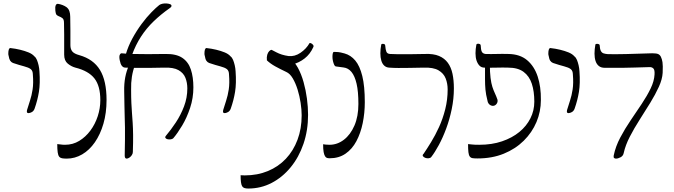

<svg xmlns="http://www.w3.org/2000/svg" viewBox="-20 -904 3894 1110"><path d="M145 -250Q140 -250 137 -253Q134 -256 136 -267Q144 -294 153.5 -322.5Q163 -351 168.5 -387Q174 -423 170 -472Q170 -495 157.5 -504.5Q145 -514 119.5 -520.5Q94 -527 55 -540Q45 -544 39 -553Q33 -562 30 -581Q28 -587 28 -593Q28 -599 28.5 -605.5Q29 -612 30.5 -616.5Q32 -621 34.5 -624Q37 -627 41 -626Q69 -623 96 -616.5Q123 -610 145 -601Q167 -592 179 -578Q188 -571 193.5 -557.5Q199 -544 203 -527Q207 -510 208 -492Q213 -422 205 -373Q197 -324 180 -276Q175 -262 164 -256Q153 -250 145 -250Z M311 -71Q325 -70 333.5 -68.5Q342 -67 356 -67Q401 -67 438 -89.5Q475 -112 502.5 -149Q530 -186 545 -232Q560 -278 560 -325Q560 -407 526 -450.5Q492 -494 416 -513Q393 -519 372 -536Q351 -553 351 -588Q351 -620 351 -648Q351 -676 351 -705.5Q351 -735 350 -771Q350 -791 342 -798Q334 -805 318 -811Q309 -815 305.5 -820Q302 -825 300 -842Q299 -852 299.5 -861Q300 -870 303.5 -876Q307 -882 314 -882Q328 -880 341 -875Q354 -870 364 -863Q376 -854 381 -840Q386 -826 386 -807Q387 -772 387 -727Q387 -682 387 -643Q387 -620 398 -606.5Q409 -593 439 -585Q520 -562 558 -499.5Q596 -437 596 -326Q596 -251 578 -189Q560 -127 528.5 -81.5Q497 -36 455 -11.5Q413 13 366 13Q349 13 338.5 11Q328 9 322 1.5Q316 -6 313.5 -23.5Q311 -41 311 -71Z M982 -105Q977 -100 967.5 -98.5Q958 -97 949 -99Q940 -101 936.5 -106.5Q933 -112 940 -120Q968 -153 996.5 -196Q1025 -239 1044 -289Q1063 -339 1063 -393Q1063 -426 1052 -454Q1041 -482 1012 -498.5Q983 -515 929 -513Q882 -512 840.5 -511.5Q799 -511 766 -511.5Q733 -512 706 -513Q695 -513 688 -519.5Q681 -526 677.5 -536Q674 -546 672 -556.5Q670 -567 670 -575Q670 -584 674 -590Q678 -596 682 -596Q709 -593 748 -592Q787 -591 835.5 -591Q884 -591 937 -592Q999 -593 1034 -569.5Q1069 -546 1083.5 -502Q1098 -458 1098 -399Q1098 -337 1079 -280Q1060 -223 1033 -178Q1006 -133 982 -105ZM712 13Q708 13 704.5 9.5Q701 6 701 -5Q702 -59 702.5 -97.5Q703 -136 702.5 -166Q702 -196 701 -225.5Q700 -255 699.5 -290.5Q699 -326 698 -376Q697 -420 704 -457Q711 -494 726 -527H760Q748 -495 742.5 -460Q737 -425 738 -385Q738 -340 739.5 -308.5Q741 -277 743 -250.5Q745 -224 747 -194Q749 -164 749.5 -124Q750 -84 748 -25Q748 -16 742 -7Q736 2 727.5 7.5Q719 13 712 13ZM743 -586 707 -589Q721 -637 745.5 -682Q770 -727 799 -766Q828 -805 855.5 -833Q883 -861 901 -875Q908 -880 919.5 -882.5Q931 -885 943 -884Q955 -883 963 -880Q971 -877 971.5 -870.5Q972 -864 960 -856Q910 -821 868 -780.5Q826 -740 795 -692Q764 -644 743 -586Z M1279 -250Q1274 -250 1271 -253Q1268 -256 1270 -267Q1278 -294 1287.5 -322.5Q1297 -351 1302.5 -387Q1308 -423 1304 -472Q1304 -495 1291.5 -504.5Q1279 -514 1253.5 -520.5Q1228 -527 1189 -540Q1179 -544 1173 -553Q1167 -562 1164 -581Q1162 -587 1162 -593Q1162 -599 1162.5 -605.5Q1163 -612 1164.5 -616.5Q1166 -621 1168.5 -624Q1171 -627 1175 -626Q1203 -623 1230 -616.5Q1257 -610 1279 -601Q1301 -592 1313 -578Q1322 -571 1327.5 -557.5Q1333 -544 1337 -527Q1341 -510 1342 -492Q1347 -422 1339 -373Q1331 -324 1314 -276Q1309 -262 1298 -256Q1287 -250 1279 -250Z M1415 186Q1402 186 1393 183Q1384 180 1379.5 172Q1375 164 1373 148.5Q1371 133 1371 109Q1378 109 1383 109.5Q1388 110 1395 110Q1468 110 1528.5 85Q1589 60 1632.5 14Q1676 -32 1700 -96Q1724 -160 1724 -237Q1724 -270 1718 -309.5Q1712 -349 1700.5 -386Q1689 -423 1672.5 -451Q1656 -479 1635 -488Q1599 -505 1571 -520.5Q1543 -536 1523 -555Q1521 -574 1525 -587.5Q1529 -601 1536.5 -608.5Q1544 -616 1550 -616Q1564 -609 1578 -601.5Q1592 -594 1609.5 -588.5Q1627 -583 1648 -580Q1684 -576 1717.5 -599Q1751 -622 1769 -654Q1771 -657 1778 -654Q1785 -651 1790 -644.5Q1795 -638 1791 -631Q1773 -591 1741 -566Q1709 -541 1669 -531L1654 -567Q1682 -549 1702 -512.5Q1722 -476 1735 -429.5Q1748 -383 1754.5 -334Q1761 -285 1761 -240Q1761 -150 1734.5 -72.5Q1708 5 1660.5 63Q1613 121 1550.5 153.5Q1488 186 1415 186Z M1966 -514 1921 -520Q1916 -521 1912 -529.5Q1908 -538 1905 -550.5Q1902 -563 1902 -575.5Q1902 -588 1904 -596Q1906 -604 1911 -604Q1922 -604 1934.5 -603Q1947 -602 1972 -595Q2008 -585 2034 -554Q2060 -523 2074.5 -464.5Q2089 -406 2089 -313Q2089 -251 2077 -192.5Q2065 -134 2040.5 -88Q2016 -42 1977.5 -15.5Q1939 11 1886 11Q1877 11 1870.5 9Q1864 7 1859 -1Q1854 -9 1851 -25Q1848 -41 1848 -70Q1856 -69 1864 -68Q1872 -67 1885 -67Q1930 -67 1968 -96Q2006 -125 2029 -178Q2052 -231 2052 -303Q2052 -375 2041.5 -420Q2031 -465 2012 -488Q1993 -511 1966 -514Z M2184 -646Q2185 -650 2190.5 -650.5Q2196 -651 2201.5 -649Q2207 -647 2207 -641Q2209 -616 2214 -604.5Q2219 -593 2235 -592Q2258 -591 2282.5 -590.5Q2307 -590 2343.5 -590.5Q2380 -591 2437 -592Q2486 -594 2518 -580.5Q2550 -567 2569 -541Q2588 -515 2596 -477.5Q2604 -440 2604 -393Q2604 -333 2591.5 -273Q2579 -213 2559.5 -160.5Q2540 -108 2517 -65.5Q2494 -23 2473 4Q2468 10 2458 11Q2448 12 2438.5 8.5Q2429 5 2425 -1.5Q2421 -8 2429 -15Q2448 -43 2472 -82Q2496 -121 2518 -169Q2540 -217 2554 -272.5Q2568 -328 2568 -387Q2568 -421 2556.5 -450.5Q2545 -480 2515 -497.5Q2485 -515 2429 -513Q2382 -512 2346.5 -511.5Q2311 -511 2283.5 -511Q2256 -511 2230 -513Q2213 -514 2201.5 -524.5Q2190 -535 2184.5 -553.5Q2179 -572 2179 -596Q2179 -620 2184 -646Z M2812 -534Q2812 -485 2816 -453.5Q2820 -422 2826.5 -402Q2833 -382 2841 -365Q2849 -348 2856 -328Q2859 -314 2850.5 -303Q2842 -292 2829 -292Q2824 -292 2817 -295Q2810 -298 2804.5 -305.5Q2799 -313 2798 -323Q2789 -358 2786.5 -386Q2784 -414 2784 -445Q2784 -476 2784 -517ZM2741 12Q2724 12 2713 10.5Q2702 9 2696 1Q2690 -7 2688 -24Q2686 -41 2686 -71Q2700 -70 2711 -68.5Q2722 -67 2751 -67Q2824 -67 2882.5 -87Q2941 -107 2982.5 -141Q3024 -175 3046.5 -220Q3069 -265 3069 -316Q3069 -376 3054.5 -420Q3040 -464 3007 -488.5Q2974 -513 2918 -513Q2888 -514 2852.5 -513Q2817 -512 2781 -513Q2763 -513 2752 -524.5Q2741 -536 2735 -554Q2729 -572 2729 -596Q2729 -620 2734 -646Q2735 -650 2741 -651Q2747 -652 2753 -649.5Q2759 -647 2759 -642Q2760 -616 2765.5 -605Q2771 -594 2787 -592Q2819 -591 2851 -592Q2883 -593 2919 -592Q2986 -591 3027.5 -556Q3069 -521 3088.5 -461.5Q3108 -402 3107 -326Q3107 -259 3081.5 -198.5Q3056 -138 3008 -90.5Q2960 -43 2892.5 -15.5Q2825 12 2741 12Z M3267 -250Q3262 -250 3259 -253Q3256 -256 3258 -267Q3266 -294 3275.5 -322.5Q3285 -351 3290.5 -387Q3296 -423 3292 -472Q3292 -495 3279.5 -504.5Q3267 -514 3241.5 -520.5Q3216 -527 3177 -540Q3167 -544 3161 -553Q3155 -562 3152 -581Q3150 -587 3150 -593Q3150 -599 3150.5 -605.5Q3151 -612 3152.5 -616.5Q3154 -621 3156.5 -624Q3159 -627 3163 -626Q3191 -623 3218 -616.5Q3245 -610 3267 -601Q3289 -592 3301 -578Q3310 -571 3315.5 -557.5Q3321 -544 3325 -527Q3329 -510 3330 -492Q3335 -422 3327 -373Q3319 -324 3302 -276Q3297 -262 3286 -256Q3275 -250 3267 -250Z M3528 -5Q3539 -58 3566 -109Q3593 -160 3626 -208.5Q3659 -257 3690 -303.5Q3721 -350 3741.5 -392.5Q3762 -435 3764 -473Q3766 -500 3757 -508.5Q3748 -517 3734 -516Q3686 -515 3648.5 -513.5Q3611 -512 3581 -512Q3551 -512 3525 -512Q3499 -512 3476 -512Q3455 -512 3442 -522.5Q3429 -533 3423 -551.5Q3417 -570 3417 -594Q3417 -618 3422 -646Q3423 -650 3429 -650.5Q3435 -651 3441 -649Q3447 -647 3447 -641Q3448 -621 3453.5 -610Q3459 -599 3469.5 -595.5Q3480 -592 3495 -591Q3536 -590 3599.5 -591.5Q3663 -593 3751 -596Q3776 -596 3786 -591Q3796 -586 3801 -575Q3807 -563 3810 -544.5Q3813 -526 3811 -483Q3809 -446 3789 -402Q3769 -358 3739.5 -310Q3710 -262 3678 -212Q3646 -162 3621 -113.5Q3596 -65 3586 -20Q3583 -3 3568 5Q3553 13 3541 13Q3535 13 3530.5 9.5Q3526 6 3528 -5Z"/></svg>

Font: Noto Rashi Hebrew Light
Style: Regular
Weight: 300
Version: Version 1.006